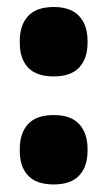

<svg xmlns="http://www.w3.org/2000/svg" viewBox="-20 -498 298 534"><path d="M129.5 15Q81 15 58 -9.8Q35 -34.5 35 -78.5V-84Q35 -127.5 58 -152.8Q81 -178 129.5 -178Q177 -178 200.2 -152.8Q223.5 -127.5 223.5 -84V-78.5Q223.5 -34.5 200.2 -9.8Q177 15 129.5 15ZM129.5 -285.5Q81 -285.5 58 -310.2Q35 -335 35 -379V-384.5Q35 -428 58 -453.2Q81 -478.5 129.5 -478.5Q177 -478.5 200.2 -453.2Q223.5 -428 223.5 -384.5V-379Q223.5 -335 200.2 -310.2Q177 -285.5 129.5 -285.5Z"/></svg>

Font: Anek Kannada Medium ExtraBold
Style: Regular
Weight: 800
Version: Version 1.003